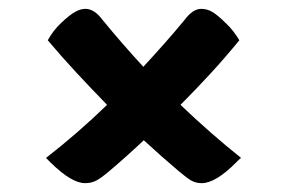

<svg xmlns="http://www.w3.org/2000/svg" viewBox="-20 -522 640 434"><path d="M84 -165Q120 -193 154.5 -223Q189 -253 222 -285Q187 -321 153 -357.5Q119 -394 88 -431Q100 -453 118 -470Q137 -488 149.5 -495Q162 -502 173 -502Q193 -502 211 -478Q256 -423 304 -371Q328 -397 351.5 -423.5Q375 -450 398 -478Q416 -502 435 -502Q448 -502 460 -495Q472 -488 490 -470Q498 -463 507 -451.5Q516 -440 521 -431Q490 -393 456.5 -356.5Q423 -320 388 -285Q456 -220 525 -165Q522 -163 519 -160Q516 -157 513 -154Q467 -108 436 -108Q423 -108 413 -113.5Q403 -119 383 -136Q344 -169 305 -205Q268 -170 228 -136Q208 -119 197 -113.5Q186 -108 172 -108Q142 -108 95 -154Z"/></svg>

Font: Recursive Sn Csl St SmB
Style: Regular
Weight: 600
Version: Version 1.079;hotconv 1.0.112;makeotfexe 2.5.65598; ttfautoh